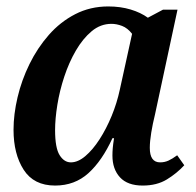

<svg xmlns="http://www.w3.org/2000/svg" viewBox="-20 -566 609 596"><path d="M151 10Q85 10 53.5 -39Q22 -88 22 -163Q22 -211 34.5 -264Q47 -317 71.5 -367Q96 -417 131.5 -457.5Q167 -498 213.5 -522Q260 -546 316 -546Q354 -546 385.5 -536.5Q417 -527 439 -511L486 -536H531L461 -210Q454 -182 449.5 -154.5Q445 -127 445 -107Q445 -62 477 -62Q491 -62 503 -67.5Q515 -73 530 -84L552 -53Q529 -28 498 -9Q467 10 423 10Q376 10 352.5 -15.5Q329 -41 329 -83Q329 -94 330 -106Q331 -118 334 -137H329Q297 -67 254.5 -28.5Q212 10 151 10ZM200 -62Q222 -62 245 -81.5Q268 -101 289 -133.5Q310 -166 326.5 -206Q343 -246 352 -288L390 -461Q376 -479 359 -485.5Q342 -492 326 -492Q292 -492 264.5 -469Q237 -446 215.5 -409Q194 -372 179.5 -328Q165 -284 158 -240.5Q151 -197 151 -162Q151 -107 165 -84.5Q179 -62 200 -62Z"/></svg>

Font: Noto Serif SemiCondensed SemiBold
Style: Italic
Weight: 600
Width: 4
Italic angle: -12°
Designer: Monotype Design Team
Foundry: Monotype Imaging Inc.
Version: Version 2.014; ttfautohint (v1.8.4.7-5d5b)